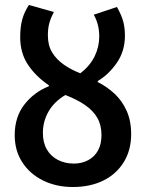

<svg xmlns="http://www.w3.org/2000/svg" viewBox="-20 -738 585 770"><path d="M276 -82Q308 -82 333.5 -95.5Q359 -109 373 -134.5Q387 -160 387 -196Q387 -236 370.5 -265Q354 -294 321.5 -316.5Q289 -339 242 -357Q197 -330 174.5 -290.5Q152 -251 152 -205Q152 -166 168 -138.5Q184 -111 212.5 -96.5Q241 -82 276 -82ZM272 12Q206 12 153 -14Q100 -40 69.5 -87Q39 -134 39 -196Q39 -269 78 -319Q117 -369 176 -392V-396Q124 -431 92.5 -478Q61 -525 61 -589Q61 -631 69.5 -661Q78 -691 96 -718L196 -690Q184 -667 178 -646Q172 -625 172 -596Q172 -556 189 -528Q206 -500 235 -479.5Q264 -459 302 -444Q341 -474 359.5 -512Q378 -550 378 -592Q378 -616 372.5 -638Q367 -660 356 -679L449 -710Q467 -678 474 -652.5Q481 -627 481 -595Q481 -533 448.5 -486Q416 -439 372 -413V-409Q408 -391 438.5 -363Q469 -335 487.5 -294.5Q506 -254 506 -200Q506 -136 476.5 -88Q447 -40 394.5 -14Q342 12 272 12Z"/></svg>

Font: Source Sans 3 SemiBold
Style: Regular
Weight: 600
Designer: Paul D. Hunt
Foundry: Adobe
Version: Version 3.046;hotconv 1.0.118;makeotfexe 2.5.65603